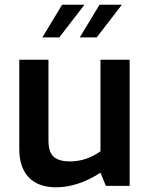

<svg xmlns="http://www.w3.org/2000/svg" viewBox="-20 -790 633 816"><path d="M62 -157V-536H186V-193Q186 -143 208.5 -123.5Q231 -104 277 -104Q347 -104 407 -147V-536H531V0H430L407 -56Q311 6 218 6Q143 6 102.5 -36Q62 -78 62 -157ZM244 -770H339L232 -631H160ZM403 -770H498L391 -631H319Z"/></svg>

Font: Exo SemiBold
Style: Regular
Weight: 600
Designer: Natanael Gama
Foundry: Natanael Gama
Version: Version 1.500